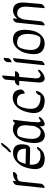

<svg xmlns="http://www.w3.org/2000/svg" viewBox="1319 -2119 842 3520"><g transform="rotate(-90 1740.0 -359.0)"><path d="M168 -540Q186 -544 184 -529L179 -485Q256 -550 338 -541Q352 -539 345 -520Q335 -494 312 -479Q289 -464 280 -465Q229 -471 193 -444Q176 -431 169 -383L131 -25Q130 -13 118 2.5Q106 18 93 26.5Q80 35 71 37Q53 41 55 25L92 -325Q92 -327 93 -333L108 -478Q109 -489 121 -505Q133 -521 146 -529.5Q159 -538 168 -540Z M869.5 -728Q815.8 -651 755.3 -600Q739.1 -586 724.7 -581.5Q710.3 -577 706.9 -584.5Q703.6 -592 713 -607.5Q722.3 -623 747.2 -644Q772 -665 808.4 -716Q818.8 -731 835.4 -744Q852 -757 864.8 -759.5Q877.5 -762 879.2 -753Q880.9 -744 869.5 -728ZM482.5 -234Q462.3 -49 626.3 -38Q661.1 -35 689.5 -40Q726 -46 730.7 -54Q740 -69 756.8 -83Q773.5 -97 786.9 -101.5Q800.3 -106 804.6 -98Q810.4 -85 781.5 -51Q752.5 -17 723.3 2.5Q694.1 22 667.5 29Q608.1 45 561.7 38Q365.8 25 406.5 -211Q418.8 -284 439.5 -337.5Q460.2 -391 499.3 -438Q588.8 -546 707.3 -541Q895.7 -534 843.4 -290Q830.9 -250 798.4 -233Q785.8 -226 771.9 -227ZM496 -309Q503.2 -311 507.2 -311L772.7 -305Q783.2 -460 643.7 -465Q575.9 -468 550.1 -436Q516.6 -396 496 -309Z M1257 32Q1202 54 1189 12Q1183 -5 1184 -51Q1132 12 1079 31Q1026 50 980 37Q837 -3 894 -293Q913 -389 961 -451Q1043 -557 1162 -541Q1212 -535 1240 -504Q1263 -535 1288 -541Q1296 -543 1300.5 -539.5Q1305 -536 1304 -528Q1246 -105 1263 -52Q1271 -28 1289 -37Q1297 -41 1312 -53.5Q1327 -66 1339.5 -68Q1352 -70 1354 -60.5Q1356 -51 1345.5 -35Q1335 -19 1310 1Q1285 21 1257 32ZM1189 -151Q1196 -231 1199 -253Q1225 -449 1102 -465Q1072 -469 1050 -464Q1020 -458 1009 -445Q984 -413 968 -331Q952 -249 954 -186Q960 -62 1042 -39Q1105 -21 1139 -62Q1164 -92 1189 -151Z M1832 -107Q1825 -68 1802 -37.5Q1779 -7 1754.5 10Q1730 27 1708 33Q1658 45 1623 38Q1391 15 1434 -231Q1472 -444 1598 -516Q1647 -544 1693 -546Q1854 -552 1860 -393Q1860 -383 1849.5 -367Q1839 -351 1826 -341.5Q1813 -332 1804 -329Q1785 -322 1784 -337Q1778 -475 1639 -469Q1595 -467 1577 -451Q1533 -410 1511.5 -289.5Q1490 -169 1532.5 -109Q1575 -49 1681 -38Q1726 -34 1752 -43Q1755 -50 1756.5 -61Q1758 -72 1771 -87.5Q1784 -103 1799.5 -113Q1815 -123 1824.5 -121Q1834 -119 1832 -107Z M2112 28Q2043 56 2009 14Q1977 -23 1992 -127L2018 -428H1942Q1927 -428 1934 -447Q1942 -472 1964.5 -488.5Q1987 -505 1998 -505H2025L2040 -676Q2041 -687 2053 -703Q2065 -719 2078 -728Q2091 -737 2099 -739Q2117 -744 2116 -728L2097 -505Q2141 -505 2184 -505Q2199 -505 2192 -485Q2184 -460 2161.5 -444Q2139 -428 2128 -428H2090L2068 -178Q2068 -177 2068 -176Q2054 -86 2081 -56Q2106 -25 2142 -41Q2159 -49 2177.5 -64Q2196 -79 2208.5 -81.5Q2221 -84 2223 -74.5Q2225 -65 2215 -49.5Q2205 -34 2176 -10.5Q2147 13 2112 28Z M2418 -540Q2436 -544 2434 -529L2381 -25Q2380 -13 2368 2.5Q2356 18 2343 26.5Q2330 35 2321 37Q2303 41 2305 25L2358 -478Q2359 -489 2371 -505Q2383 -521 2396 -529.5Q2409 -538 2418 -540ZM2422 -713Q2440 -718 2439 -702L2434 -632Q2433 -621 2421.5 -605Q2410 -589 2397 -580Q2384 -571 2375 -569Q2357 -564 2358 -580L2363 -650Q2364 -661 2375.5 -677Q2387 -693 2400 -702Q2413 -711 2422 -713Z M2800 -541Q2984 -525 2948 -240Q2933 -126 2881 -57Q2801 49 2682 38Q2480 20 2511 -222Q2520 -291 2537.5 -343Q2555 -395 2590 -440Q2675 -552 2800 -541ZM2742 -465Q2666 -472 2639 -436Q2624 -417 2609 -373.5Q2594 -330 2587 -272Q2559 -54 2740 -38Q2809 -32 2831 -61Q2842 -76 2854 -110.5Q2866 -145 2872 -190Q2906 -451 2742 -465Z M3146 -540Q3164 -544 3162 -529L3155 -463Q3183 -495 3223 -518Q3263 -541 3305 -541Q3476 -543 3451 -306L3427 -26Q3426 -15 3414 1Q3402 17 3389 26Q3376 35 3368 37Q3350 42 3351 26L3375 -254Q3398 -466 3251 -465Q3222 -465 3208 -457Q3173 -437 3143 -347Q3143 -346 3143 -344L3109 -25Q3108 -13 3096 2.5Q3084 18 3071 26.5Q3058 35 3049 37Q3031 41 3033 25L3086 -478Q3087 -489 3099 -505Q3111 -521 3124 -529.5Q3137 -538 3146 -540Z"/></g></svg>

Font: Kavivanar
Style: Regular
Weight: 400
Designer: Tharique Azeez
Foundry: Tharique Azeez
Version: Version 1.88